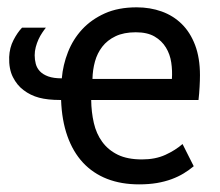

<svg xmlns="http://www.w3.org/2000/svg" viewBox="-20 -479 586 511"><path d="M495.6 -36.6Q483.4 -26.4 469 -17.6Q454.6 -8.8 436.8 -2.2Q418.9 4.4 397.5 8.1Q376 11.7 350.1 11.7Q302.7 11.7 265.1 -2.9Q227.5 -17.6 200.9 -46.1Q174.3 -74.7 159.4 -116.7Q144.5 -158.7 142.6 -212.9H140.1Q106.9 -212.9 84 -219Q61 -225.1 42.5 -239.3Q25.4 -252 14.4 -273.7Q3.4 -295.4 4.4 -327.1Q5.4 -352.1 15.9 -372.3Q26.4 -392.6 38.6 -405.3H102.1Q97.7 -399.9 92.3 -391.8Q86.9 -383.8 82.5 -374.3Q78.1 -364.7 75.2 -353.8Q72.3 -342.8 72.3 -332Q72.3 -320.3 75.2 -309.1Q78.1 -297.9 86.2 -289.3Q94.2 -280.8 108.4 -275.6Q122.6 -270.5 144.5 -270.5Q147.5 -306.2 160.9 -340.3Q174.3 -374.5 198.7 -400.9Q223.1 -427.2 259 -443.4Q294.9 -459.5 343.8 -459.5Q379.4 -459.5 410.2 -448.5Q440.9 -437.5 463.6 -415.3Q486.3 -393.1 499.3 -358.9Q512.2 -324.7 512.2 -278.8Q512.2 -265.6 511.2 -247.8Q510.3 -230 508.3 -212.9H222.7Q223.1 -180.7 229.7 -151.9Q236.3 -123 252.2 -101.3Q268.1 -79.6 293.7 -67.1Q319.3 -54.7 357.9 -54.7Q393.6 -54.7 420.2 -66.9Q446.8 -79.1 465.8 -95.7ZM437.5 -269Q439 -290.5 435.8 -312.5Q432.6 -334.5 421.6 -352.5Q410.6 -370.6 391.4 -381.8Q372.1 -393.1 341.3 -393.1Q309.6 -393.1 287.6 -382.6Q265.6 -372.1 252.2 -354.7Q238.8 -337.4 232.7 -315.2Q226.6 -293 226.1 -269Z"/></svg>

Font: PT Astra Sans
Style: Regular
Weight: 400
Designer: A.Korolkova, I. Chaeva
Foundry: ParaType Ltd
Version: Version 1.001; ttfautohint (v1.6)